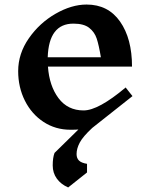

<svg xmlns="http://www.w3.org/2000/svg" viewBox="-20 -561 673 845"><path d="M317 117Q317 135 327.5 145.5Q338 156 363 160V198L280 264Q248 250 230 225Q212 200 212 167Q212 133 220 112L325 9Q313 10 290 10Q224 10 171.5 -24.5Q119 -59 89.5 -118Q60 -177 60 -248Q60 -325 107 -392.5Q154 -460 224.5 -500.5Q295 -541 361 -541Q456 -541 508.5 -466Q561 -391 561 -268H191Q197 -183 237.5 -129Q278 -75 348 -75Q413 -75 533 -176L563 -138L386 2Q345 40 331 66.5Q317 93 317 117ZM190 -309H424Q415 -363 405.5 -391.5Q396 -420 372.5 -438.5Q349 -457 303 -457Q195 -457 190 -309Z"/></svg>

Font: Inknut
Style: Antiqua
Weight: 400
Designer: Claus Eggers Srensen
Foundry: Claus Eggers Srensen
Version: Version 1.000; ttfautohint (v1.2) -l 7 -r 28 -G 50 -x 13 -D 